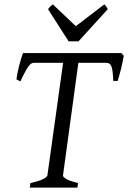

<svg xmlns="http://www.w3.org/2000/svg" viewBox="-20 -858 586 878"><path d="M334 0H116.2L119.1 -21Q161.1 -30.3 178.5 -39.8Q195.8 -49.3 196.8 -56.2L268.6 -570.8H136.2Q129.9 -570.8 124.3 -568.1Q118.7 -565.4 111.8 -556.6Q105 -547.9 95.7 -531Q86.4 -514.2 73.2 -485.8L55.2 -495.1Q56.6 -507.8 59.8 -523.7Q63 -539.6 67.1 -555.9Q71.3 -572.3 75.9 -587.6Q80.6 -603 85 -615.2H535.2L545.9 -603Q543.9 -591.3 541 -576.4Q538.1 -561.5 534.2 -545.9Q530.3 -530.3 526.1 -515.1Q522 -500 518.1 -487.8H498Q497.1 -512.2 495.1 -528.3Q493.2 -544.4 489.5 -554Q485.8 -563.5 479.7 -567.1Q473.6 -570.8 463.9 -570.8H338.4L268.1 -56.2Q267.1 -49.8 282.2 -40Q297.4 -30.3 336.9 -21ZM338.9 -668.9H293.9L199.7 -815.9Q206.5 -825.2 210.4 -828.6Q214.4 -832 221.7 -837.9L326.7 -738.3L457 -837.9Q462.9 -832.5 465.6 -828.9Q468.3 -825.2 472.7 -815.9Z"/></svg>

Font: Gentium Plus Viet
Style: Italic
Weight: 400
Italic angle: -8°
Designer: J. Victor Gaultney, Annie Olsen, Iska Routamaa, Becca Hirsbrunner
Foundry: SIL International
Version: Version 5.000